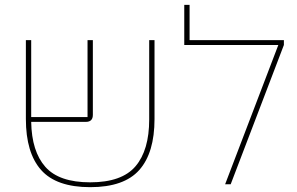

<svg xmlns="http://www.w3.org/2000/svg" viewBox="-20 -762 1227 794"><path d="M353 12Q213 12 150 -59Q87 -130 87 -270V-596H109V-278H342V-596H364V-287Q364 -258 335 -258H109Q111 -136 167.5 -72Q224 -8 353 -8Q484 -8 540.5 -74.5Q597 -141 597 -268V-596H619V-270Q619 -130 556 -59Q493 12 353 12Z M1131 -576H742V-742H764V-596H1154V-576L934 0H911Z"/></svg>

Font: IBM Plex Sans Hebrew Thin
Style: Regular
Weight: 100
Designer: Mike Abbink, Paul van der Laan, Pieter van Rosmalen, Yanek Iontef
Foundry: Bold Monday
Version: Version 1.2